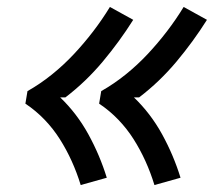

<svg xmlns="http://www.w3.org/2000/svg" viewBox="-20 -620 640 552"><path d="M424 -88Q413 -124 398 -157Q383 -190 364 -220Q345 -250 320 -276Q295 -302 265 -322L271 -358Q308 -379 341.5 -406Q375 -433 404.5 -464.5Q434 -496 460 -530Q486 -564 508 -600L575 -563Q536 -501 487.5 -443Q439 -385 380 -340H365Q413 -294 446 -234Q479 -174 499 -109ZM212 -88Q201 -124 186 -157Q171 -190 152 -220Q133 -250 108 -276Q83 -302 53 -322L59 -358Q96 -379 129.5 -406Q163 -433 192.5 -464.5Q222 -496 248 -530Q274 -564 296 -600L363 -563Q324 -501 275.5 -443Q227 -385 168 -340H153Q201 -294 234 -234Q267 -174 287 -109Z"/></svg>

Font: Iosevka Extended Oblique
Style: Regular
Weight: 400
Width: 7
Italic angle: -9°
Monospace: yes
Designer: Belleve Invis
Foundry: Belleve Invis
Version: Version 32.0.1; ttfautohint (v1.8.4)